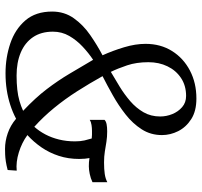

<svg xmlns="http://www.w3.org/2000/svg" viewBox="-39 -753 802 764"><g transform="rotate(90 362.0 -371.0)"><path d="M271.5 8Q209 8 152.8 -11Q96.5 -30 61.2 -71Q26 -112 26 -177.5Q26 -226.5 52.8 -264Q79.5 -301.5 119.8 -329.2Q160 -357 200 -378Q181.5 -419 168 -464Q154.5 -509 154.5 -549Q154.5 -609 183 -654.5Q211.5 -700 260.8 -725.8Q310 -751.5 372 -751.5Q422 -751.5 454 -731Q486 -710.5 501.8 -679.2Q517.5 -648 517.5 -614.5Q517.5 -569.5 494.5 -533.8Q471.5 -498 435.5 -469.8Q399.5 -441.5 359 -418.8Q318.5 -396 283 -378Q312 -326 343.2 -277Q374.5 -228 409.8 -185Q445 -142 484.5 -106.5Q502 -126 515 -150.8Q528 -175.5 535.2 -205Q542.5 -234.5 542.5 -268.5Q542.5 -290 538.8 -306.2Q535 -322.5 531 -335Q523 -336 516.5 -336Q510 -336 500 -336Q489.5 -336 477.5 -334.2Q465.5 -332.5 457 -327V-386Q463 -392 474.5 -394.2Q486 -396.5 503 -396.5Q525 -396.5 544 -393.5Q563 -390.5 582.8 -387.2Q602.5 -384 626 -384Q654 -384 672.2 -386.8Q690.5 -389.5 705 -397V-338Q689.5 -330.5 672 -327Q654.5 -323.5 642 -323.5Q632.5 -323.5 625.5 -324Q618.5 -324.5 609 -326Q610.5 -318 611.5 -307.8Q612.5 -297.5 612.5 -285.5Q612.5 -241.5 600.2 -204Q588 -166.5 566.5 -135.2Q545 -104 517.5 -79Q547.5 -57 586.2 -45Q625 -33 659 -36.5L656.5 -0.5Q637.5 4.5 622.5 6.8Q607.5 9 595.2 9.5Q583 10 572.5 10Q541.5 10 510.2 -0.8Q479 -11.5 452.5 -34Q426 -20 397.2 -10.8Q368.5 -1.5 337.5 3.2Q306.5 8 271.5 8ZM280.5 -36Q311.5 -36 336.2 -38.8Q361 -41.5 381.8 -47.5Q402.5 -53.5 421 -62Q369 -111 334.8 -156Q300.5 -201 273.5 -246.5Q246.5 -292 218 -340.5Q191.5 -323 165.8 -299Q140 -275 123 -245.5Q106 -216 106 -180.5Q106 -133.5 128 -101.2Q150 -69 189.2 -52.5Q228.5 -36 280.5 -36ZM266 -411Q294 -427.5 324.8 -446.2Q355.5 -465 382.5 -488.2Q409.5 -511.5 426.5 -540.8Q443.5 -570 443.5 -607.5Q443.5 -632 434 -655.5Q424.5 -679 406.2 -694.8Q388 -710.5 362 -710.5Q320.5 -710.5 290.2 -690.2Q260 -670 243.8 -636.2Q227.5 -602.5 227.5 -560.5Q227.5 -513 240 -475.8Q252.5 -438.5 266 -411Z"/></g></svg>

Font: Merriweather 20pt Light
Style: Italic
Weight: 300
Italic angle: -7.8°
Version: Version 2.101